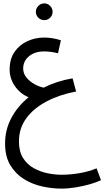

<svg xmlns="http://www.w3.org/2000/svg" viewBox="-20 -721 617 1135"><path d="M343 394Q289 394 231 381.5Q173 369 123 338.5Q73 308 41.5 256.5Q10 205 10 127Q10 46 47 -23.5Q84 -93 149 -146Q99 -167 68 -212Q37 -257 37 -310Q37 -373 66.5 -415Q96 -457 142.5 -478Q189 -499 241 -499Q289 -499 340 -483L323 -406Q281 -417 241 -417Q186 -417 151.5 -388.5Q117 -360 117 -316Q117 -286 136.5 -262.5Q156 -239 184 -223.5Q212 -208 238 -203Q316 -242 409 -258L430 -180Q333 -162 256.5 -122Q180 -82 136 -22.5Q92 37 92 115Q92 174 116 212.5Q140 251 178.5 272.5Q217 294 260.5 303Q304 312 343 312Q396 312 451 302.5Q506 293 551 274L577 344Q553 356 513.5 367.5Q474 379 429 386.5Q384 394 343 394ZM242 -602Q221 -602 206.5 -616.5Q192 -631 192 -651Q192 -671 206.5 -686Q221 -701 242 -701Q262 -701 276.5 -686Q291 -671 291 -651Q291 -631 276.5 -616.5Q262 -602 242 -602Z"/></svg>

Font: TSCustom
Style: Regular
Weight: 400
Designer: Monotype Design Team
Foundry: Monotype Imaging Inc.
Version: Version 2.004; ttfautohint (v1.8.3) -l 8 -r 50 -G 200 -x 14 